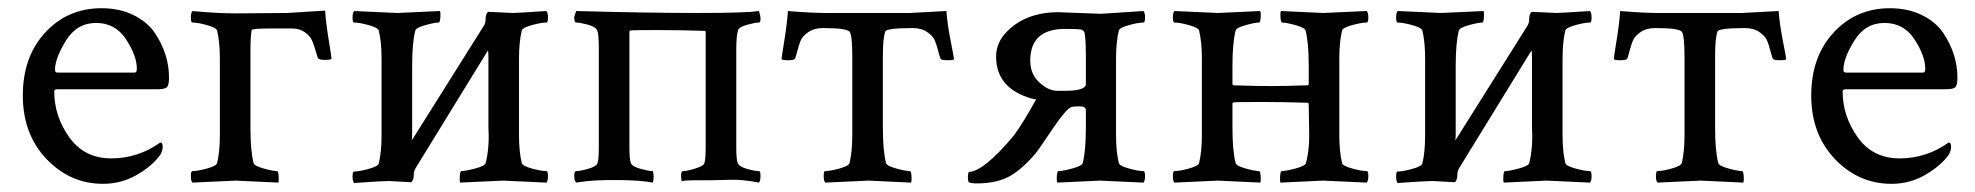

<svg xmlns="http://www.w3.org/2000/svg" viewBox="-20 -446 4856 472"><path d="M374 -95.7Q379.9 -95.7 379.9 -85.4Q379.9 -75.2 374 -65.4Q354.5 -38.1 316.4 -16.1Q278.3 5.9 233.4 5.9Q152.3 5.9 94.2 -55.2Q36.1 -116.2 36.1 -211.4Q36.1 -306.6 91.3 -366.2Q146.5 -425.8 229.5 -425.8Q274.4 -425.8 308.6 -408.7Q342.8 -391.6 360.8 -364.7Q395.5 -313 395.5 -254.9Q395.5 -235.4 389.6 -231Q383.8 -226.6 367.2 -226.6H121.1Q113.3 -226.6 113.3 -221.7Q113.3 -160.2 150.4 -108.4Q187.5 -56.6 253.4 -56.6Q319.3 -56.6 374 -95.7ZM115.2 -274.4Q115.2 -267.6 121.1 -267.6H311.5Q316.4 -267.6 316.4 -277.3Q316.4 -308.6 290 -349.1Q263.7 -389.6 216.3 -389.6Q168.9 -389.6 142.1 -346.2Q115.2 -302.7 115.2 -274.4Z M697.3 -376H645.5Q599.6 -376 598.6 -372.1Q595.7 -354.5 595.7 -321.3V-131.8Q595.7 -75.2 603.5 -44.9Q605.5 -38.1 628.4 -31.7Q651.4 -25.4 661.1 -25.4Q664.1 -25.4 665 -13.7Q666 -2 664.1 2.9Q566.4 -2 559.6 -2Q552.7 -2 453.1 2.9Q449.2 -1 449.2 -13.2Q449.2 -25.4 453.1 -25.4Q465.8 -25.4 488.8 -31.7Q511.7 -38.1 513.7 -44.9Q520.5 -73.2 520.5 -113.3V-302.7Q520.5 -342.8 513.7 -371.1Q511.7 -377.9 488.8 -384.3Q465.8 -390.6 453.1 -390.6Q449.2 -390.6 449.2 -402.8Q449.2 -415 453.1 -418.9Q513.7 -413.1 560.5 -413.1L686.5 -414.1L779.3 -419.9Q781.2 -389.6 788.1 -347.7Q794.9 -305.7 794.9 -302.2Q794.9 -298.8 779.3 -298.8Q763.7 -298.8 761.7 -303.2Q759.8 -307.6 755.4 -322.8Q751 -337.9 746.6 -347.7Q742.2 -357.4 729.5 -366.7Q716.8 -376 697.3 -376Z M850.6 -24.4Q863.3 -24.4 886.2 -30.8Q909.2 -37.1 911.1 -43.9Q918 -72.3 918 -112.3V-302.7Q918 -342.8 911.1 -371.1Q909.2 -377.9 886.2 -384.3Q863.3 -390.6 850.6 -390.6Q846.7 -390.6 846.7 -402.8Q846.7 -415 850.6 -418.9Q950.2 -414.1 957 -414.1Q963.9 -414.1 1061.5 -418.9Q1063.5 -414.1 1062.5 -402.3Q1061.5 -390.6 1058.6 -390.6Q1048.8 -390.6 1025.9 -384.3Q1002.9 -377.9 1001 -371.1Q993.2 -340.8 993.2 -284.2V-116.2Q993.2 -106.4 992.2 -100.6L1168.9 -381.8Q1173.8 -388.7 1173.8 -399.9Q1173.8 -411.1 1179.7 -417L1241.2 -414.1Q1250 -414.1 1323.2 -418.9Q1327.1 -415 1327.1 -402.8Q1327.1 -390.6 1323.2 -390.6Q1310.5 -390.6 1287.6 -384.3Q1264.6 -377.9 1262.7 -371.1Q1255.9 -342.8 1255.9 -302.7V-113.3Q1255.9 -73.2 1262.7 -44.9Q1264.6 -38.1 1287.6 -31.7Q1310.5 -25.4 1323.2 -25.4Q1327.1 -25.4 1327.1 -13.2Q1327.1 -1 1323.2 2.9Q1223.6 -2 1216.3 -2Q1209 -2 1111.3 2.9Q1109.4 -2 1110.4 -13.7Q1111.3 -25.4 1114.3 -25.4Q1124 -25.4 1147.9 -31.7Q1171.9 -38.1 1173.8 -44.9Q1183.6 -83 1180.7 -131.8V-306.6Q1180.7 -316.4 1179.7 -322.3L1002 -33.2Q997.1 -25.4 997.1 -14.6Q997.1 -3.9 991.2 2L936.5 -1Q918.9 -1 850.6 3.9Q846.7 0 846.7 -12.2Q846.7 -24.4 850.6 -24.4Z M1396.5 -25.4Q1406.2 -25.4 1425.3 -30.8Q1444.3 -36.1 1448.2 -43.5Q1452.1 -50.8 1452.1 -84V-324.2Q1452.1 -360.4 1448.7 -370.1Q1445.3 -379.9 1425.3 -385.3Q1405.3 -390.6 1396.5 -390.6Q1391.6 -390.6 1391.6 -404.3L1396.5 -418.9Q1573.2 -414.1 1694.3 -414.1Q1815.4 -414.1 1845.7 -418.9Q1849.6 -407.2 1849.6 -398.9Q1849.6 -390.6 1845.7 -390.6Q1836.9 -390.6 1817.4 -385.3Q1797.9 -379.9 1794.9 -373Q1790 -360.4 1790 -324.2V-84Q1790 -52.7 1793.9 -44.4Q1797.9 -36.1 1816.4 -30.8Q1835 -25.4 1845.7 -25.4Q1849.6 -25.4 1849.6 -13.2Q1849.6 -1 1845.7 2.9Q1804.7 -5.4 1772.5 -3.9Q1740.2 -2.9 1726.6 -2.9H1700.2Q1656.2 -2.9 1656.2 0Q1654.3 -3.9 1654.3 -14.6Q1654.3 -25.4 1659.2 -25.4Q1668 -25.4 1687.5 -31.2Q1707 -37.1 1710.9 -43Q1714.8 -51.8 1714.8 -83V-366.2Q1714.8 -370.1 1711.9 -370.1Q1655.3 -372.1 1595.7 -372.1Q1536.1 -372.1 1530.3 -371.1Q1527.3 -371.1 1527.3 -367.2V-84Q1527.3 -52.7 1531.2 -44.4Q1535.2 -36.1 1555.2 -30.8Q1575.2 -25.4 1585 -25.4Q1586.9 -17.6 1586.9 -11.2Q1586.9 -4.9 1585 2.9Q1555.7 -2.9 1499 -3.4Q1442.4 -3.9 1409.2 1L1396.5 2.9Q1391.6 -2 1391.6 -13.7Q1391.6 -25.4 1396.5 -25.4Z M2075.2 -113.3V-306.6Q2075.2 -358.4 2068.8 -367.7Q2062.5 -377 2002.9 -377Q1981.4 -377 1967.3 -367.2Q1953.1 -357.4 1948.7 -347.2Q1944.3 -336.9 1940.4 -321.8Q1936.5 -306.6 1934.6 -302.2Q1932.6 -297.9 1917 -297.9Q1901.4 -297.9 1901.4 -301.3Q1901.4 -304.7 1908.2 -346.7Q1915 -388.7 1917 -418.9Q1974.6 -414.1 2009.8 -414.1H2216.8L2306.6 -418.9Q2308.6 -388.7 2316.9 -346.2Q2325.2 -303.7 2325.2 -300.8Q2325.2 -297.9 2309.6 -297.9Q2293.9 -297.9 2292 -302.2Q2290 -306.6 2286.1 -321.8Q2282.2 -336.9 2277.8 -347.2Q2273.4 -357.4 2259.3 -367.2Q2245.1 -377 2223.6 -377Q2158.2 -377 2156.2 -368.2Q2150.4 -351.6 2150.4 -308.6V-131.8Q2150.4 -75.2 2158.2 -44.9Q2160.2 -38.1 2183.6 -31.7Q2207 -25.4 2216.8 -25.4Q2219.7 -25.4 2220.7 -13.7Q2221.7 -2 2219.7 2.9Q2122.1 -2 2115.2 -2Q2108.4 -2 2008.8 2.9Q2004.9 -1 2004.9 -13.2Q2004.9 -25.4 2008.8 -25.4Q2020.5 -25.4 2043.5 -31.7Q2066.4 -38.1 2068.4 -44.9Q2075.2 -73.2 2075.2 -113.3Z M2791 -390.6Q2778.3 -390.6 2755.4 -384.3Q2732.4 -377.9 2730.5 -371.1Q2723.6 -342.8 2723.6 -302.7V-113.3Q2723.6 -73.2 2730.5 -44.9Q2732.4 -38.1 2755.4 -31.7Q2778.3 -25.4 2791 -25.4Q2794.9 -25.4 2794.9 -13.2Q2794.9 -1 2791 2.9Q2690.4 -2 2683.6 -2Q2676.8 -2 2579.1 2.9Q2577.1 -2 2578.1 -13.7Q2579.1 -25.4 2582 -25.4Q2591.8 -25.4 2615.7 -31.7Q2639.6 -38.1 2641.6 -44.9Q2649.4 -75.2 2649.4 -131.8V-174.8Q2649.4 -184.6 2634.3 -184.6Q2619.1 -184.6 2613.3 -182.6Q2600.6 -177.7 2568.8 -130.9Q2537.1 -84 2532.2 -77.1Q2501 -37.1 2467.8 -16.1Q2434.6 4.9 2380.9 4.9Q2368.2 4.9 2361.3 2Q2359.4 -2.9 2359.4 -10.3Q2359.4 -17.6 2361.3 -23.4Q2397.5 -23.4 2472.7 -113.3Q2498 -148.4 2527.3 -202.1Q2526.4 -201.2 2514.6 -204.1Q2428.7 -229.5 2428.7 -307.1Q2428.7 -341.8 2456.1 -369.1Q2502.9 -416 2582 -416L2686.5 -412.1Q2688.5 -412.1 2791 -418.9Q2794.9 -415 2794.9 -402.8Q2794.9 -390.6 2791 -390.6ZM2598.6 -375Q2512.7 -375 2512.7 -296.9Q2512.7 -263.7 2535.2 -243.2Q2557.6 -222.7 2579.1 -222.7H2595.7Q2649.4 -222.7 2649.4 -239.3V-310.5Q2649.4 -353.5 2645.5 -368.2L2639.6 -373Q2629.9 -375 2598.6 -375Z M3009.8 -190.4V-131.8Q3009.8 -75.2 3017.6 -44.9Q3019.5 -38.1 3042.5 -31.7Q3065.4 -25.4 3075.2 -25.4Q3078.1 -25.4 3079.1 -13.7Q3080.1 -2 3078.1 2.9Q2980.5 -2 2974.1 -2Q2967.8 -2 2867.2 2.9Q2863.3 -1 2863.3 -13.2Q2863.3 -25.4 2867.2 -25.4Q2879.9 -25.4 2902.8 -31.7Q2925.8 -38.1 2927.7 -44.9Q2934.6 -73.2 2934.6 -113.3V-302.7Q2934.6 -342.8 2927.7 -371.1Q2925.8 -377.9 2902.8 -384.3Q2879.9 -390.6 2867.2 -390.6Q2863.3 -390.6 2863.3 -402.8Q2863.3 -415 2867.2 -418.9Q2967.8 -414.1 2974.1 -414.1Q2980.5 -414.1 3078.1 -418.9Q3080.1 -414.1 3079.1 -402.3Q3078.1 -390.6 3075.2 -390.6Q3065.4 -390.6 3042.5 -384.3Q3019.5 -377.9 3017.6 -371.1Q3009.8 -340.8 3009.8 -284.2V-240.2Q3009.8 -236.3 3012.7 -236.3Q3069.3 -234.4 3103.5 -234.4Q3137.7 -234.4 3194.3 -236.3Q3197.3 -236.3 3197.3 -240.2V-284.2Q3197.3 -340.8 3189.5 -371.1Q3187.5 -377.9 3164.6 -384.3Q3141.6 -390.6 3131.8 -390.6Q3128.9 -390.6 3127.9 -402.3Q3127 -414.1 3128.9 -418.9Q3226.6 -414.1 3232.9 -414.1Q3239.3 -414.1 3339.8 -418.9Q3343.8 -415 3343.8 -402.8Q3343.8 -390.6 3339.8 -390.6Q3327.1 -390.6 3304.2 -384.3Q3281.2 -377.9 3279.3 -371.1Q3272.5 -342.8 3272.5 -302.7V-113.3Q3272.5 -73.2 3279.3 -44.9Q3281.2 -38.1 3304.2 -31.7Q3327.1 -25.4 3339.8 -25.4Q3343.8 -25.4 3343.8 -13.2Q3343.8 -1 3339.8 2.9Q3239.3 -2 3232.4 -2Q3225.6 -2 3127.9 2.9Q3126 -2 3127 -13.7Q3127.9 -25.4 3130.9 -25.4Q3140.6 -25.4 3164.6 -31.7Q3188.5 -38.1 3190.4 -44.9Q3200.2 -81.1 3198.2 -131.8L3197.3 -189.5Q3197.3 -193.4 3194.3 -193.4Q3137.7 -195.3 3078.1 -195.3Q3018.6 -195.3 3012.7 -194.3Q3009.8 -194.3 3009.8 -190.4Z M3416 -24.4Q3428.7 -24.4 3451.7 -30.8Q3474.6 -37.1 3476.6 -43.9Q3483.4 -72.3 3483.4 -112.3V-302.7Q3483.4 -342.8 3476.6 -371.1Q3474.6 -377.9 3451.7 -384.3Q3428.7 -390.6 3416 -390.6Q3412.1 -390.6 3412.1 -402.8Q3412.1 -415 3416 -418.9Q3515.6 -414.1 3522.5 -414.1Q3529.3 -414.1 3627 -418.9Q3628.9 -414.1 3627.9 -402.3Q3627 -390.6 3624 -390.6Q3614.3 -390.6 3591.3 -384.3Q3568.4 -377.9 3566.4 -371.1Q3558.6 -340.8 3558.6 -284.2V-116.2Q3558.6 -106.4 3557.6 -100.6L3734.4 -381.8Q3739.3 -388.7 3739.3 -399.9Q3739.3 -411.1 3745.1 -417L3806.6 -414.1Q3815.4 -414.1 3888.7 -418.9Q3892.6 -415 3892.6 -402.8Q3892.6 -390.6 3888.7 -390.6Q3876 -390.6 3853 -384.3Q3830.1 -377.9 3828.1 -371.1Q3821.3 -342.8 3821.3 -302.7V-113.3Q3821.3 -73.2 3828.1 -44.9Q3830.1 -38.1 3853 -31.7Q3876 -25.4 3888.7 -25.4Q3892.6 -25.4 3892.6 -13.2Q3892.6 -1 3888.7 2.9Q3789.1 -2 3781.7 -2Q3774.4 -2 3676.8 2.9Q3674.8 -2 3675.8 -13.7Q3676.8 -25.4 3679.7 -25.4Q3689.5 -25.4 3713.4 -31.7Q3737.3 -38.1 3739.3 -44.9Q3749 -83 3746.1 -131.8V-306.6Q3746.1 -316.4 3745.1 -322.3L3567.4 -33.2Q3562.5 -25.4 3562.5 -14.6Q3562.5 -3.9 3556.6 2L3502 -1Q3484.4 -1 3416 3.9Q3412.1 0 3412.1 -12.2Q3412.1 -24.4 3416 -24.4Z M4121.1 -113.3V-306.6Q4121.1 -358.4 4114.7 -367.7Q4108.4 -377 4048.8 -377Q4027.3 -377 4013.2 -367.2Q3999 -357.4 3994.6 -347.2Q3990.2 -336.9 3986.3 -321.8Q3982.4 -306.6 3980.5 -302.2Q3978.5 -297.9 3962.9 -297.9Q3947.3 -297.9 3947.3 -301.3Q3947.3 -304.7 3954.1 -346.7Q3960.9 -388.7 3962.9 -418.9Q4020.5 -414.1 4055.7 -414.1H4262.7L4352.5 -418.9Q4354.5 -388.7 4362.8 -346.2Q4371.1 -303.7 4371.1 -300.8Q4371.1 -297.9 4355.5 -297.9Q4339.8 -297.9 4337.9 -302.2Q4335.9 -306.6 4332 -321.8Q4328.1 -336.9 4323.7 -347.2Q4319.3 -357.4 4305.2 -367.2Q4291 -377 4269.5 -377Q4204.1 -377 4202.1 -368.2Q4196.3 -351.6 4196.3 -308.6V-131.8Q4196.3 -75.2 4204.1 -44.9Q4206.1 -38.1 4229.5 -31.7Q4252.9 -25.4 4262.7 -25.4Q4265.6 -25.4 4266.6 -13.7Q4267.6 -2 4265.6 2.9Q4168 -2 4161.1 -2Q4154.3 -2 4054.7 2.9Q4050.8 -1 4050.8 -13.2Q4050.8 -25.4 4054.7 -25.4Q4066.4 -25.4 4089.4 -31.7Q4112.3 -38.1 4114.3 -44.9Q4121.1 -73.2 4121.1 -113.3Z M4770.5 -95.7Q4776.4 -95.7 4776.4 -85.4Q4776.4 -75.2 4770.5 -65.4Q4751 -38.1 4712.9 -16.1Q4674.8 5.9 4629.9 5.9Q4548.8 5.9 4490.7 -55.2Q4432.6 -116.2 4432.6 -211.4Q4432.6 -306.6 4487.8 -366.2Q4543 -425.8 4626 -425.8Q4670.9 -425.8 4705.1 -408.7Q4739.3 -391.6 4757.3 -364.7Q4792 -313 4792 -254.9Q4792 -235.4 4786.1 -231Q4780.3 -226.6 4763.7 -226.6H4517.6Q4509.8 -226.6 4509.8 -221.7Q4509.8 -160.2 4546.9 -108.4Q4584 -56.6 4649.9 -56.6Q4715.8 -56.6 4770.5 -95.7ZM4511.7 -274.4Q4511.7 -267.6 4517.6 -267.6H4708Q4712.9 -267.6 4712.9 -277.3Q4712.9 -308.6 4686.5 -349.1Q4660.2 -389.6 4612.8 -389.6Q4565.4 -389.6 4538.6 -346.2Q4511.7 -302.7 4511.7 -274.4Z"/></svg>

Font: CrimsonText-Roman
Style: Roman
Weight: 400
Version: Version 0.13